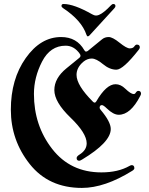

<svg xmlns="http://www.w3.org/2000/svg" viewBox="-20 -900 732 942"><path d="M33.2 0ZM281.7 -721.7ZM546.4 -870.1Q546.4 -865.2 541 -859.4L419.4 -726.6Q415 -721.7 410.9 -721.7Q406.7 -721.7 404.3 -729Q380.9 -799.8 289.1 -860.4Q281.7 -865.2 281.7 -871.1Q281.7 -880.4 292 -880.4Q342.8 -880.4 431.6 -830.1Q442.9 -823.7 450.4 -823.7Q458 -823.7 465.3 -826.7Q488.8 -836.4 523.9 -873.5Q530.3 -880.4 535.6 -880.4Q546.4 -880.4 546.4 -870.1ZM279.8 -718.3Q356.9 -718.3 393.6 -653.8Q397.5 -647 402.1 -647Q406.7 -647 411.1 -650.4L480.5 -707Q494.1 -718.3 513.2 -718.3Q532.2 -718.3 566.7 -690.4Q601.1 -662.6 616.7 -662.6Q632.3 -662.6 638.7 -671.9Q645 -681.2 651.4 -681.2Q666 -681.2 666 -667.5Q666 -662.6 660.6 -655.8Q584 -558.1 551 -558.1Q518.1 -558.1 485.1 -585.4Q452.1 -612.8 430.2 -612.8Q408.2 -612.8 389.2 -597.2Q355.5 -568.8 355.5 -532.7Q355.5 -481.4 436 -400.9Q440.4 -396.5 444.6 -396.5Q448.7 -396.5 452.6 -402.8Q501.5 -486.8 546.9 -486.8Q572.3 -486.8 594.7 -464.8Q622.1 -438.5 636.2 -438.5Q641.6 -438.5 644.5 -442.9Q651.4 -454.1 658.2 -454.1Q671.9 -454.1 671.9 -439.9Q671.9 -436.5 668 -429.2Q620.6 -336.9 562.5 -336.9Q536.1 -336.9 503.9 -368.2Q487.3 -384.3 480 -384.3Q468.8 -384.3 468.8 -370.6Q468.8 -367.7 473.6 -361.3Q523.4 -302.7 523.4 -267.1Q523.4 -201.7 382.8 -117.2Q373 -111.3 369.1 -111.3Q356 -111.3 356 -124.5Q356 -132.8 370.1 -141.6Q405.3 -163.6 405.3 -196.8Q405.3 -246.6 325.9 -323Q246.6 -399.4 246.6 -458Q246.6 -516.6 306.2 -564.9L369.1 -616.2Q375 -621.1 375 -626Q375 -630.9 371.6 -635.7Q343.8 -675.8 301.8 -675.8Q226.6 -675.8 186.5 -598.1Q146.5 -520.5 146.5 -439Q146.5 -284.2 236.1 -169.2Q325.7 -54.2 477.5 -54.2Q559.6 -54.2 615.2 -85.9Q622.1 -89.8 626 -89.8Q639.2 -89.8 639.2 -74.7Q639.2 -68.4 628.9 -62Q493.7 22 381.8 22Q218.8 22 126 -95Q33.2 -211.9 33.2 -361.8Q33.2 -511.7 106.2 -615Q179.2 -718.3 279.8 -718.3Z"/></svg>

Font: UnifrakturMaguntia21
Style: Book
Weight: 400
Designer: j. 'mach' wust, Gerrit Ansmann, Georg Duffner, based on a font by Peter Wiegel, original typeface by Carl Albert Fahrenw
Version: Version 2017-03-19